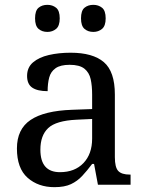

<svg xmlns="http://www.w3.org/2000/svg" viewBox="-20 -764 603 794"><path d="M205 10Q138 10 94 -29Q50 -68 50 -150Q50 -230 106.5 -268Q163 -306 278 -310L361 -313V-373Q361 -409 355 -436.5Q349 -464 329 -480Q309 -496 268 -496Q230 -496 210 -482Q190 -468 183.5 -443.5Q177 -419 177 -387Q135 -387 113.5 -401.5Q92 -416 92 -450Q92 -485 116.5 -506Q141 -527 182 -536.5Q223 -546 272 -546Q364 -546 409.5 -507Q455 -468 455 -373V-114Q455 -72 469 -57Q483 -42 517 -42H520V0H385L369 -86H361Q340 -58 320 -36.5Q300 -15 273.5 -2.5Q247 10 205 10ZM228 -52Q289 -52 325 -89.5Q361 -127 361 -191V-272L297 -269Q212 -265 179.5 -234.5Q147 -204 147 -145Q147 -52 228 -52ZM366 -632Q344 -632 329.5 -644.5Q315 -657 315 -688Q315 -720 329.5 -732Q344 -744 366 -744Q387 -744 402 -732Q417 -720 417 -688Q417 -657 402 -644.5Q387 -632 366 -632ZM176 -632Q154 -632 139.5 -644.5Q125 -657 125 -688Q125 -720 139.5 -732Q154 -744 176 -744Q197 -744 212 -732Q227 -720 227 -688Q227 -657 212 -644.5Q197 -632 176 -632Z"/></svg>

Font: Noto Serif Toto
Style: Regular
Weight: 400
Designer: Monotype Design Team
Foundry: Monotype Imaging Inc.
Version: Version 2.001